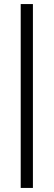

<svg xmlns="http://www.w3.org/2000/svg" viewBox="-20 -763 264 944"><path d="M81.8 161V-743H141.8V161Z"/></svg>

Font: Saira Thin Condensed
Style: Regular
Weight: 100
Width: 3
Version: Version 1.101